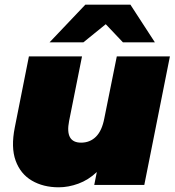

<svg xmlns="http://www.w3.org/2000/svg" viewBox="-20 -787 743 817"><path d="M230 10Q164 10 115.5 -18.5Q67 -47 46.5 -103.5Q26 -160 43 -245L103 -547H329L274 -272Q256 -180 325 -180Q363 -180 388.5 -205.5Q414 -231 424 -284L477 -547H703L594 0H381L392 -55Q356 -21 313.5 -5.5Q271 10 230 10ZM191 -607 343 -767H535L639 -607H503L430 -684L335 -607Z"/></svg>

Font: Montserrat Black
Style: Italic
Weight: 900
Italic angle: -11.3°
Designer: Julieta Ulanovsky
Foundry: Julieta Ulanovsky
Version: Version 9.000; ttfautohint (v1.8.4.7-5d5b)